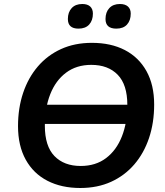

<svg xmlns="http://www.w3.org/2000/svg" viewBox="-20 -929 826 959"><path d="M381 10Q287 10 217 -26Q147 -62 108.5 -131.5Q70 -201 70 -299Q70 -389 95.5 -465Q121 -541 169 -597Q217 -653 285 -684Q353 -715 439 -715Q534 -715 603.5 -679Q673 -643 711.5 -574Q750 -505 750 -407Q750 -316 724.5 -240Q699 -164 651 -108Q603 -52 535 -21Q467 10 381 10ZM383 -100Q458 -100 510 -139.5Q562 -179 589 -248Q616 -317 616 -405Q616 -506 568 -555.5Q520 -605 436 -605Q362 -605 310 -566Q258 -527 231 -458.5Q204 -390 204 -301Q204 -199 252 -149.5Q300 -100 383 -100ZM669 -310H139L154 -406H685ZM561 -786Q507 -786 507 -834Q507 -868 526 -888.5Q545 -909 579 -909Q605 -909 619 -896.5Q633 -884 633 -861Q633 -827 614.5 -806.5Q596 -786 561 -786ZM372 -786Q319 -786 319 -834Q319 -868 338 -888.5Q357 -909 391 -909Q417 -909 430.5 -896.5Q444 -884 444 -861Q444 -827 425.5 -806.5Q407 -786 372 -786Z"/></svg>

Font: Nunito Variable Extra Light
Style: Italic
Weight: 200
Italic angle: -9°
Designer: Vernon Adams
Foundry: Vernon Adams
Version: Version 3.602